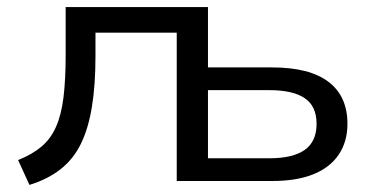

<svg xmlns="http://www.w3.org/2000/svg" viewBox="-20 -510 1051 541"><path d="M63 11 31 -59Q71 -75 97 -97Q123 -119 138 -153Q153 -187 159 -236.5Q165 -286 165 -355V-490H566V-320H747Q852 -320 905.5 -279.5Q959 -239 959 -161Q959 -111 934.5 -74.5Q910 -38 863 -19Q816 0 747 0H478V-418H249V-352Q249 -270 239 -209Q229 -148 208 -105Q187 -62 151 -33.5Q115 -5 63 11ZM566 -64H739Q805 -64 838.5 -87.5Q872 -111 872 -161Q872 -211 838.5 -233.5Q805 -256 739 -256H566Z"/></svg>

Font: Nunito Sans 10pt SemiExpanded
Style: Regular
Weight: 400
Width: 6
Designer: Vernon Adams
Foundry: Vernon Adams
Version: Version 3.101;gftools[0.9.27]